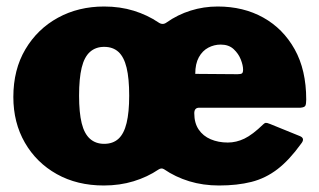

<svg xmlns="http://www.w3.org/2000/svg" viewBox="-20 -560 980 590"><path d="M299 10Q217 10 154.5 -25Q92 -60 56.5 -121.5Q21 -183 21 -262Q21 -346 58 -408.5Q95 -471 158 -505.5Q221 -540 300 -540Q349 -540 391 -527Q433 -514 467 -491Q480 -482 492 -491Q526 -515 566 -527.5Q606 -540 649 -540Q728 -540 789 -506Q850 -472 885.5 -408.5Q921 -345 921 -254Q921 -241 918.5 -235.5Q916 -230 903 -229H592Q577 -229 577 -212Q577 -182 590.5 -162Q604 -142 627.5 -132Q651 -122 680 -122Q706 -122 731 -134Q756 -146 789 -178Q793 -182 796.5 -182.5Q800 -183 810 -179L901 -142Q919 -135 905 -118Q869 -68 832.5 -40Q796 -12 752.5 -1Q709 10 653 10Q604 10 561.5 -3Q519 -16 484 -40Q476 -45 467 -39Q433 -16 390.5 -3Q348 10 299 10ZM300 -118Q327 -118 344 -133.5Q361 -149 369 -182Q377 -215 377 -266Q377 -319 369 -352Q361 -385 344 -400.5Q327 -416 300 -416Q274 -416 256.5 -400.5Q239 -385 231 -352Q223 -319 223 -266Q223 -214 231 -181.5Q239 -149 256.5 -133.5Q274 -118 300 -118ZM658 -423Q638 -423 620 -413.5Q602 -404 591 -384Q580 -364 580 -333L710 -332Q720 -332 723.5 -334.5Q727 -337 727 -346Q727 -359 720 -377Q713 -395 698 -409Q683 -423 658 -423Z"/></svg>

Font: Libre Franklin Thin Black
Style: Regular
Weight: 900
Version: Version 3.000